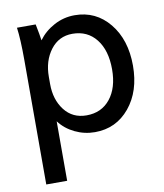

<svg xmlns="http://www.w3.org/2000/svg" viewBox="-81 -582 727 849"><g transform="rotate(-10 282.5 -157.5)"><path d="M151.9 -66.9V200.2H58.1V-359.9Q58.1 -452.1 50.8 -504.9H134.8Q145 -454.6 147.9 -431.2Q175.3 -468.8 218.5 -491.9Q261.7 -515.1 311 -515.1Q406.2 -515.1 466.6 -441.2Q526.9 -367.2 526.9 -251Q526.9 -136.2 466.6 -63.2Q406.2 9.8 311 9.8Q263.7 9.8 221.2 -10.7Q178.7 -31.2 151.9 -66.9ZM151.9 -266.1V-233.9Q151.9 -164.1 188.2 -116.9Q224.6 -69.8 287.1 -69.8Q354.5 -69.8 393.8 -118.9Q433.1 -168 433.1 -251Q433.1 -336.4 393.8 -386.2Q354.5 -436 287.1 -436Q226.1 -436 189 -387.2Q151.9 -338.4 151.9 -266.1Z"/></g></svg>

Font: LT Superior Med
Style: Regular
Weight: 500
Designer: Daniel Lyons
Foundry: LyonsType
Version: Version 1.000